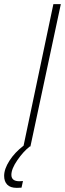

<svg xmlns="http://www.w3.org/2000/svg" viewBox="-107 -708 314 928"><path d="M40 0H37Q6 24 -23 66Q-52 108 -52 137Q-52 168 -13 168L4 167L-3 199Q-13 200 -26 200Q-57 200 -72 184.5Q-87 169 -87 142Q-87 109 -61.5 69Q-36 29 7 -4L151 -688H187Z"/></svg>

Font: Saira Ultra Condensed Thin
Style: Italic
Weight: 100
Width: 1
Italic angle: -12°
Designer: Hector Gatti with collaboration of the Omnibus-Type team
Foundry: Omnibus-Type
Version: Version 1.001; ttfautohint (v1.8)